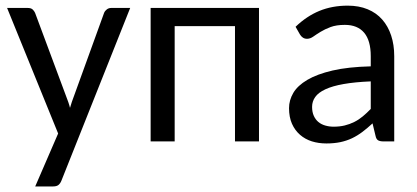

<svg xmlns="http://www.w3.org/2000/svg" viewBox="-20 -506 1492 687"><path d="M5.4 0ZM199.7 140.6Q195.8 150.4 189.2 155.8Q182.6 161.1 169.9 161.1H106L188 -28.3L5.4 -477.5H79.6Q90.8 -477.5 96.7 -472.2Q102.5 -466.8 105.5 -460L216.8 -161.1Q220.7 -150.9 224.4 -140.6Q228 -130.4 230.5 -120.1Q233.4 -130.9 237.1 -141.4Q240.7 -151.9 244.6 -162.1L352.5 -460Q355.5 -467.3 362.3 -472.4Q369.1 -477.5 377.4 -477.5H445.8Z M906.7 -477.5V0H820.8V-412.6H605V0H519V-477.5Z M1014.2 0ZM1352.5 0Q1339.8 0 1333 -3.9Q1326.2 -7.8 1323.7 -20L1313 -64.5Q1294.4 -47.4 1276.6 -33.9Q1258.8 -20.5 1239.3 -11.2Q1219.7 -2 1197.3 2.7Q1174.8 7.3 1147.9 7.3Q1120.1 7.3 1095.9 -0.2Q1071.8 -7.8 1053.5 -23.7Q1035.2 -39.6 1024.7 -63.2Q1014.2 -86.9 1014.2 -119.1Q1014.2 -147.5 1029.5 -173.6Q1044.9 -199.7 1079.6 -220.2Q1114.3 -240.7 1169.9 -253.7Q1225.6 -266.6 1306.6 -268.6V-305.2Q1306.6 -360.8 1283 -388.9Q1259.3 -417 1213.9 -417Q1183.6 -417 1162.8 -409.2Q1142.1 -401.4 1127 -392.1Q1111.8 -382.8 1100.8 -375Q1089.8 -367.2 1078.6 -367.2Q1069.8 -367.2 1063.5 -371.6Q1057.1 -376 1053.2 -382.8L1037.6 -410.2Q1077.1 -448.2 1122.8 -467Q1168.5 -485.8 1224.1 -485.8Q1264.2 -485.8 1295.4 -472.9Q1326.7 -460 1347.7 -436Q1368.7 -412.1 1379.6 -378.9Q1390.6 -345.7 1390.6 -305.2V0ZM1173.8 -52.7Q1195.3 -52.7 1213.4 -57.1Q1231.4 -61.5 1247.6 -69.6Q1263.7 -77.6 1278.1 -89.6Q1292.5 -101.6 1306.6 -116.2V-214.8Q1249.5 -212.4 1209.5 -205.3Q1169.4 -198.2 1144.3 -186.5Q1119.1 -174.8 1107.9 -158.9Q1096.7 -143.1 1096.7 -123.5Q1096.7 -105 1102.8 -91.6Q1108.9 -78.1 1119.1 -69.6Q1129.4 -61 1143.6 -56.9Q1157.7 -52.7 1173.8 -52.7Z"/></svg>

Font: Carlito
Style: Regular
Weight: 400
Designer: Lukasz Dziedzic
Foundry: tyPoland Lukasz Dziedzic
Version: Version 1.103; Beta1; all basic design good, some composites